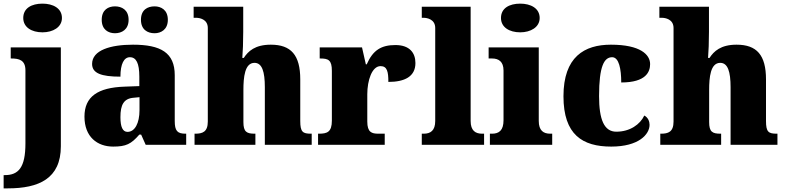

<svg xmlns="http://www.w3.org/2000/svg" viewBox="-46 -797 4325 1057"><path d="M188 -619C245 -619 295 -647 295 -698C295 -752 245 -777 188 -777C128 -777 82 -752 82 -698C82 -647 128 -619 188 -619ZM-26 240H-3C167 240 289 187 289 8V-536H13V-475H17C59 -475 94 -466 94 -410V-7C94 126 55 167 -19 167H-26Z M805 -614C840 -614 878 -634 878 -688C878 -743 840 -762 805 -762C766 -762 730 -743 730 -688C730 -634 766 -614 805 -614ZM587 -614C624 -614 662 -634 662 -688C662 -743 624 -762 587 -762C550 -762 514 -743 514 -688C514 -634 550 -614 587 -614ZM577 10C648 10 676 -4 721 -56H731L756 0H979V-61H975C930 -61 916 -77 916 -131V-383C916 -507 839 -551 686 -551C563 -551 461 -521 461 -445C461 -394 511 -375 617 -375C617 -446 637 -482 669 -482C704 -482 721 -449 721 -375V-323L640 -320C492 -315 419 -265 419 -155C419 -43 490 10 577 10ZM656 -71C629 -71 617 -99 617 -152C617 -220 635 -255 691 -259L722 -262V-191C722 -118 696 -71 656 -71Z M1025 0H1360V-61H1356C1312 -61 1294 -71 1294 -125V-301C1294 -371 1301 -451 1355 -451C1397 -451 1412 -402 1412 -317V0H1670V-61H1666C1621 -61 1607 -70 1607 -131V-360C1607 -494 1556 -551 1445 -551C1358 -551 1320 -515 1296 -478H1288C1291 -513 1293 -567 1293 -622V-760H1020V-699H1035C1051 -699 1098 -692 1098 -643V-128C1098 -70 1068 -61 1029 -61H1025Z M1705 0H2072V-61H2037C2000 -61 1976 -69 1976 -128V-278C1976 -355 2002 -433 2049 -433C2086 -433 2092 -401 2092 -346C2181 -346 2241 -375 2241 -450C2241 -506 2209 -549 2131 -549C2053 -549 2007 -521 1973 -443H1968L1947 -536H1714V-475H1718C1762 -475 1781 -466 1781 -407V-133C1781 -70 1755 -61 1710 -61H1705Z M2276 0H2619V-61H2608C2571 -61 2545 -78 2545 -131V-760H2276V-699H2287C2303 -699 2350 -692 2350 -643V-131C2350 -78 2324 -61 2287 -61H2276Z M2818 -619C2875 -619 2925 -647 2925 -698C2925 -752 2875 -777 2818 -777C2758 -777 2712 -752 2712 -698C2712 -647 2758 -619 2818 -619ZM2651 0H2994V-61H2983C2946 -61 2920 -78 2920 -131V-536H2644V-475H2663C2699 -475 2726 -458 2726 -409V-135C2726 -79 2701 -61 2663 -61H2651Z M3319 10C3470 10 3530 -57 3530 -110C3530 -128 3522 -150 3501 -161C3478 -112 3422 -72 3347 -72C3280 -72 3252 -138 3252 -268C3252 -433 3280 -482 3324 -482C3362 -482 3374 -416 3374 -343C3512 -343 3533 -403 3533 -444C3533 -496 3480 -551 3317 -551C3171 -551 3056 -484 3056 -267C3056 -55 3161 10 3319 10Z M3589 0H3924V-61H3920C3876 -61 3858 -71 3858 -125V-301C3858 -371 3865 -451 3919 -451C3961 -451 3976 -402 3976 -317V0H4234V-61H4230C4185 -61 4171 -70 4171 -131V-360C4171 -494 4120 -551 4009 -551C3922 -551 3884 -515 3860 -478H3852C3855 -513 3857 -567 3857 -622V-760H3584V-699H3599C3615 -699 3662 -692 3662 -643V-128C3662 -70 3632 -61 3593 -61H3589Z"/></svg>

Font: Noto Serif Thai Black
Style: Regular
Weight: 900
Designer: Monotype Design Team
Foundry: Monotype Imaging Inc.
Version: Version 2.002